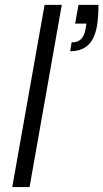

<svg xmlns="http://www.w3.org/2000/svg" viewBox="-20 -760 420 780"><path d="M298.8 -740.2H379.9Q379.9 -690.4 374 -654.8Q364.3 -600.6 337.2 -576.2Q310.1 -551.8 265.1 -551.8L271 -587.9Q295.9 -587.9 308.8 -600.6Q321.8 -613.3 327.1 -639.2L331.1 -664.1H285.2ZM29.8 0 161.1 -740.2H231L100.1 0Z"/></svg>

Font: SVN-Poppins Light
Style: Italic
Weight: 300
Italic angle: -10°
Designer: Ninad Kale (Devanagari), Jonny Pinhorn (Latin)
Foundry: Indian Type Foundry
Version: Version 3.002 2017